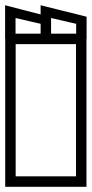

<svg xmlns="http://www.w3.org/2000/svg" viewBox="-40 -715 352 735"><path d="M291 -249Q291 -228.5 291 -204.2Q291 -180 291 -153.8Q291 -127.5 291 -100.8Q291 -74 291 -48.5Q291 -23 291 0Q291 0 275.2 0Q259.5 0 236.2 0Q213 0 189.8 0Q166.5 0 150.8 0Q135 0 135 0Q135 0 135 0Q135 0 135 0Q135 0 135 0Q135 0 135 0Q131.5 -7.5 131.5 -20Q131.5 -32.5 135 -40Q145.5 -40 158.5 -40Q171.5 -40 186.2 -40Q201 -40 217.5 -40Q234 -40 251 -40Q251 -40 251 -40Q251 -40 251 -40Q251 -40 251 -40Q251 -40 251 -40Q251 -40 251 -40Q251 -40 251 -40Q251 -40 251 -40Q251 -40 251 -40Q251 -40 251 -61Q251 -82 251 -113.2Q251 -144.5 251 -175.8Q251 -207 251 -228Q251 -249 251 -249ZM-20 -249H20Q20 -249 20 -228Q20 -207 20 -175.8Q20 -144.5 20 -113.2Q20 -82 20 -61Q20 -40 20 -40Q20 -40 20 -40Q20 -40 20 -40Q20 -40 20 -40Q20 -40 20 -40Q20 -40 20 -40Q20 -40 20 -40Q20 -40 20 -40Q20 -40 20 -40Q37.5 -40 53.8 -40Q70 -40 84.8 -40Q99.5 -40 112.5 -40Q125.5 -40 136 -40Q140 -32.5 140 -20Q140 -7.5 136 0Q136 0 136 0Q136 0 136 0Q136 0 136 0Q136 0 136 0Q136 0 120.2 0Q104.5 0 81.2 0Q58 0 34.8 0Q11.5 0 -4.2 0Q-20 0 -20 0Q-20 -23 -20 -48.5Q-20 -74 -20 -100.8Q-20 -127.5 -20 -153.8Q-20 -180 -20 -204.2Q-20 -228.5 -20 -249ZM291 -188H251Q251 -188 251 -203.8Q251 -219.5 251 -240.5Q251 -261.5 251 -277.2Q251 -293 251 -293Q251 -293 251 -293Q251 -293 251 -293Q251 -293 251 -293Q251 -293 251 -293Q251 -293 251 -308.8Q251 -324.5 251 -345.5Q251 -366.5 251 -382.2Q251 -398 251 -398H291ZM-20 -188V-398H20Q20 -398 20 -382.2Q20 -366.5 20 -345.5Q20 -324.5 20 -308.8Q20 -293 20 -293Q20 -293 20 -293Q20 -293 20 -293Q20 -293 20 -293Q20 -293 20 -293Q20 -293 20 -277.2Q20 -261.5 20 -240.5Q20 -219.5 20 -203.8Q20 -188 20 -188ZM291 -337H251Q251 -337 251 -358Q251 -379 251 -410.2Q251 -441.5 251 -472.8Q251 -504 251 -525Q251 -546 251 -546Q251 -546 251 -546Q251 -546 251 -546Q251 -546 251 -546Q251 -546 251 -546Q251 -546 251 -546Q251 -546 251 -546Q251 -546 251 -546Q251 -546 251 -546Q234 -546 217.5 -546Q201 -546 186.2 -546Q171.5 -546 158.5 -546Q145.5 -546 135 -546Q131.5 -553.5 131.5 -566Q131.5 -578.5 135 -586Q135 -586 135 -586Q135 -586 135 -586Q135 -586 135 -586Q135 -586 135 -586Q135 -586 150.8 -586Q166.5 -586 189.8 -586Q213 -586 236.2 -586Q259.5 -586 275.2 -586Q291 -586 291 -586Q291 -563 291 -537.5Q291 -512 291 -485.2Q291 -458.5 291 -432.2Q291 -406 291 -381.8Q291 -357.5 291 -337ZM-20 -337Q-20 -357.5 -20 -381.8Q-20 -406 -20 -432.2Q-20 -458.5 -20 -485.2Q-20 -512 -20 -537.5Q-20 -563 -20 -586Q-20 -586 -4.2 -586Q11.5 -586 34.8 -586Q58 -586 81.2 -586Q104.5 -586 120.2 -586Q136 -586 136 -586Q136 -586 136 -586Q136 -586 136 -586Q136 -586 136 -586Q136 -586 136 -586Q140 -578.5 140 -566Q140 -553.5 136 -546Q125.5 -546 112.5 -546Q99.5 -546 84.8 -546Q70 -546 53.8 -546Q37.5 -546 20 -546Q20 -546 20 -546Q20 -546 20 -546Q20 -546 20 -546Q20 -546 20 -546Q20 -546 20 -546Q20 -546 20 -546Q20 -546 20 -546Q20 -546 20 -546Q20 -546 20 -525Q20 -504 20 -472.8Q20 -441.5 20 -410.2Q20 -379 20 -358Q20 -337 20 -337ZM291.5 -566H251.5Q251.5 -566 251.5 -574.8Q251.5 -583.5 251.5 -595Q251.5 -606.5 251.5 -615.2Q251.5 -624 251.5 -624Q251.5 -624 251.5 -624Q251.5 -624 251.5 -624Q251.5 -624 237 -627.2Q222.5 -630.5 203.5 -635Q184.5 -639.5 170 -642.8Q155.5 -646 155.5 -646Q155.5 -646 155.5 -646Q155.5 -646 155.5 -646Q155.5 -646 155.5 -634Q155.5 -622 155.5 -606Q155.5 -590 155.5 -578Q155.5 -566 155.5 -566H137.5L115.5 -650Q115.5 -650 115.5 -656.8Q115.5 -663.5 115.5 -672.5Q115.5 -681.5 115.5 -688.2Q115.5 -695 115.5 -695Q115.5 -695 115.5 -695Q115.5 -695 115.5 -695Q115.5 -695 133.2 -690.5Q151 -686 177.2 -679.5Q203.5 -673 229.8 -666.5Q256 -660 273.8 -655.5Q291.5 -651 291.5 -651Q291.5 -651 291.5 -651Q291.5 -651 291.5 -651Q291.5 -651 291.5 -638.2Q291.5 -625.5 291.5 -608.5Q291.5 -591.5 291.5 -578.8Q291.5 -566 291.5 -566ZM137.5 -566H115.5Q115.5 -566 115.5 -580.5Q115.5 -595 115.5 -609.5Q115.5 -624 115.5 -624Q115.5 -624 115.5 -624Q115.5 -624 115.5 -624Q115.5 -624 101 -627.2Q86.5 -630.5 67.5 -635Q48.5 -639.5 34 -642.8Q19.5 -646 19.5 -646Q19.5 -646 19.5 -646Q19.5 -646 19.5 -646Q19.5 -646 19.5 -634Q19.5 -622 19.5 -606Q19.5 -590 19.5 -578Q19.5 -566 19.5 -566H-20.5Q-20.5 -566 -20.5 -585.5Q-20.5 -605 -20.5 -630.5Q-20.5 -656 -20.5 -675.5Q-20.5 -695 -20.5 -695Q-20.5 -695 -20.5 -695Q-20.5 -695 -20.5 -695Q-20.5 -695 -4.5 -690.8Q11.5 -686.5 35 -680.5Q58.5 -674.5 82 -668.5Q105.5 -662.5 121.5 -658.2Q137.5 -654 137.5 -654Q137.5 -654 137.5 -654Q137.5 -654 137.5 -654Q137.5 -654 137.5 -654Q137.5 -654 137.5 -654Q137.5 -654 137.5 -640.8Q137.5 -627.5 137.5 -610Q137.5 -592.5 137.5 -579.2Q137.5 -566 137.5 -566Z"/></svg>

Font: Honk
Style: Regular
Weight: 400
Designer: Noopur Datye & Yesha Goshar
Foundry: Ek Type
Version: Version 1.000